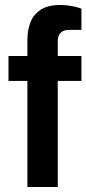

<svg xmlns="http://www.w3.org/2000/svg" viewBox="-20 -751 347 771"><path d="M90 0V-426H14V-526H90V-593Q90 -628 101.5 -659.5Q113 -691 142 -711Q171 -731 223 -731Q238 -731 253.5 -729Q269 -727 283 -723.5Q297 -720 307 -716V-631H257Q235 -631 223.5 -619.5Q212 -608 212 -586V-526H307V-426H212V0Z"/></svg>

Font: Archivo SemiBold SemiBold
Style: Regular
Weight: 600
Version: Version 2.001